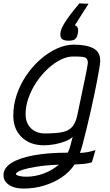

<svg xmlns="http://www.w3.org/2000/svg" viewBox="-21 -892 641 1118"><path d="M115 206Q62.5 206 30.8 184.2Q-1 162.5 -0.5 127Q-0.5 86.5 45 57.2Q90.5 28 174.8 12.5Q259 -3 373.5 -3Q383 -20.5 389.8 -47.2Q396.5 -74 402 -95Q387 -80 358.8 -69Q330.5 -58 297.8 -52Q265 -46 235 -46Q154.5 -46 105.5 -93Q56.5 -140 56.5 -218Q56 -279.5 76.2 -339.8Q96.5 -400 132.2 -452.8Q168 -505.5 213.8 -545.8Q259.5 -586 309.8 -609Q360 -632 409 -632Q482 -632 522.8 -610.5Q563.5 -589 562.5 -536Q562.5 -526.5 557.8 -496.5Q553 -466.5 544.8 -423.8Q536.5 -381 526 -331Q515.5 -281 503.8 -230.2Q492 -179.5 481 -134Q470 -88.5 460.5 -53.5Q451 -18.5 444.5 -1.5Q467.5 -2.5 486.5 -5.8Q505.5 -9 535 -18L514 53Q492 60 464.5 62.5Q437 65 413 66Q385.5 108.5 339.2 140Q293 171.5 235.2 188.8Q177.5 206 115 206ZM132 137Q184.5 137 235.5 117.5Q286.5 98 321.5 66.5Q251 69.5 194.8 78.2Q138.5 87 105.5 98.5Q72.5 110 72 122Q72 127.5 89.5 132.2Q107 137 132 137ZM240 -115Q300.5 -115 338.5 -122Q376.5 -129 398 -151.8Q419.5 -174.5 429 -220.5Q458.5 -362 474.2 -436.5Q490 -511 490.5 -526.5Q490 -544.5 482.2 -552Q474.5 -559.5 456.2 -561.2Q438 -563 404 -563Q369 -563 330.5 -543.5Q292 -524 255.8 -490Q219.5 -456 190.5 -412.5Q161.5 -369 144.5 -320.5Q127.5 -272 128 -223.5Q129.5 -173.5 160.2 -144.2Q191 -115 240 -115ZM378.5 -655Q348.5 -655 337.5 -667.5Q326.5 -680 332.5 -708.5Q336.5 -728 353.8 -756.2Q371 -784.5 394.8 -815.2Q418.5 -846 441 -872.5L494.5 -870L415 -745Q440 -736.5 432 -696.5Q427 -672.5 415.8 -663.8Q404.5 -655 378.5 -655Z"/></svg>

Font: Victor Mono Thin
Style: Italic
Weight: 100
Italic angle: -12°
Monospace: yes
Designer: Rune Bjørnerås
Version: Version 1.561;gftools[0.9.30]